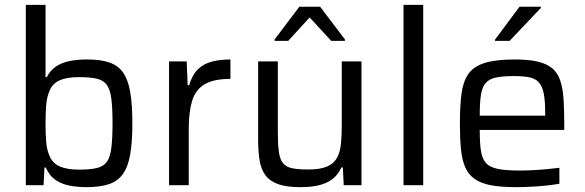

<svg xmlns="http://www.w3.org/2000/svg" viewBox="-20 -763 2409 791"><path d="M336.8 8Q302.3 8 269.4 2.3Q236.4 -3.5 210.1 -20.8Q183.8 -38.1 168.7 -72.7H163.1L159.5 0H86.4V-743H167.6V-445.2H172.7Q186.9 -473.1 210.3 -488.9Q233.8 -504.7 266 -511.4Q298.2 -518 339 -518Q394.3 -518 430.3 -505.7Q466.3 -493.4 487 -464.1Q507.7 -434.7 516.5 -383.8Q525.3 -332.8 525.3 -255Q525.3 -177.2 516.3 -126.2Q507.2 -75.3 486.2 -45.9Q465.2 -16.6 428.7 -4.3Q392.2 8 336.8 8ZM305.1 -64.2Q350.7 -64.2 378.4 -70.6Q406 -77 419.9 -96.1Q433.9 -115.3 438.7 -153.4Q443.6 -191.5 443.6 -255Q443.6 -318.5 438.7 -356.4Q433.9 -394.2 419.9 -413.4Q406 -432.5 378.4 -438.9Q350.7 -445.2 305.1 -445.2Q256 -445.2 227.1 -432.7Q198.1 -420.2 185.8 -392.7Q173.7 -366.8 170.6 -333.6Q167.6 -300.4 167.6 -255Q167.6 -211.1 170.4 -177.3Q173.2 -143.5 185.3 -117.7Q197.7 -89.8 227.1 -77Q256.5 -64.2 305.1 -64.2Z M676.4 0V-510H749.1L753.1 -411.9H759.2Q771.8 -455 795.9 -478Q820.1 -501.1 853.9 -509.5Q887.8 -518 929.3 -518V-438Q860.1 -438 822.9 -415.8Q785.7 -393.6 771.6 -347.9Q757.6 -302.3 757.6 -231.8V0Z M1217.4 8Q1161.3 8 1126.7 -4.1Q1092.2 -16.2 1074 -40.3Q1055.9 -64.3 1049.6 -101.8Q1043.4 -139.3 1043.4 -190.5V-510H1124.6V-219.5Q1124.6 -167.7 1129 -136.7Q1133.3 -105.7 1146.5 -90.1Q1159.7 -74.6 1184.7 -69.7Q1209.7 -64.8 1250.5 -64.8Q1299.6 -64.8 1327.7 -77.1Q1355.9 -89.5 1368.6 -113.2Q1381.4 -136.9 1384.7 -170.6Q1388 -204.3 1388 -246.5V-510H1469.2V0H1396L1392.5 -73.2H1386.3Q1376.2 -49.2 1356.5 -30.9Q1336.9 -12.6 1303.2 -2.3Q1269.4 8 1217.4 8ZM1111.6 -594.6V-600.7L1213.2 -735.3H1298.8L1401 -600.7V-594.6H1344.6L1255.7 -691.2L1167.4 -594.6Z M1642.4 0V-743H1723.6V0Z M2104.3 8Q2042.4 8 2000.9 -0.1Q1959.4 -8.2 1934 -26.8Q1908.7 -45.3 1895.9 -75.6Q1883.1 -105.9 1878.9 -150.1Q1874.7 -194.3 1874.7 -254Q1874.7 -325.2 1881 -375.4Q1887.4 -425.7 1908.8 -457.2Q1930.1 -488.8 1975.9 -503.4Q2021.7 -518 2100.2 -518Q2159 -518 2196.7 -508.9Q2234.3 -499.8 2256.2 -480.7Q2278.1 -461.6 2288.3 -430.5Q2298.6 -399.5 2301.6 -355.8Q2304.6 -312.1 2304.6 -254.9V-227.8H1956.4Q1956.4 -175.9 1961.1 -143Q1965.7 -110 1981.5 -92Q1997.3 -74 2030.8 -67.2Q2064.2 -60.4 2121.8 -60.4Q2146 -60.4 2174.9 -61.9Q2203.7 -63.3 2232.7 -66.1Q2261.6 -68.8 2284.6 -71.7V-6.1Q2264 -2.1 2233.4 1.2Q2202.8 4.5 2169.3 6.2Q2135.7 8 2104.3 8ZM2226.1 -269.1V-296Q2226.1 -347.5 2220 -378.2Q2213.9 -408.8 2199.4 -424.3Q2184.9 -439.8 2159.9 -444.7Q2135 -449.6 2097.7 -449.6Q2050.3 -449.6 2022.2 -443.4Q1994.2 -437.3 1980 -419.9Q1965.8 -402.5 1961.1 -370.6Q1956.4 -338.6 1956.4 -286.4H2245ZM2019.3 -594.6V-599.6L2120.3 -735.3H2208.1V-730.3L2079.4 -594.6Z"/></svg>

Font: Saira Thin
Style: Regular
Weight: 100
Designer: Hector Gatti with collaboration of the Omnibus-Type team
Foundry: Omnibus-Type
Version: Version 1.101